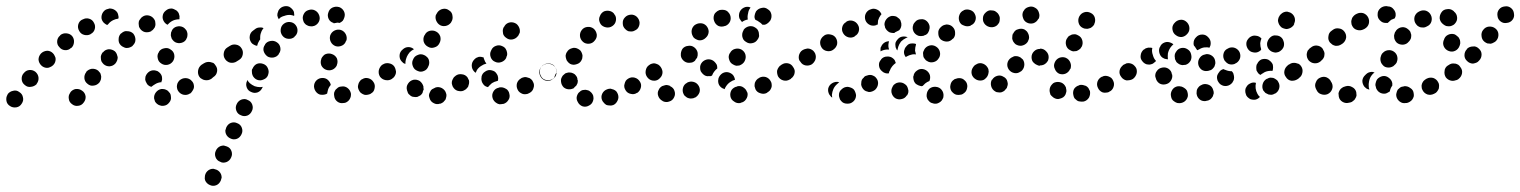

<svg xmlns="http://www.w3.org/2000/svg" viewBox="-48 -312 4972 628"><path d="M15 -11Q6 -18 -5 -15Q-16 -13 -23 -4V-3Q-29 6 -27 18Q-25 29 -15 35Q-6 41 6 39Q17 37 23 27Q30 17 27 6Q25 -5 15 -11ZM221 -15Q212 -22 200 -21Q189 -19 182 -10V-9Q175 0 177 11Q178 22 188 29Q197 36 208 34Q219 33 226 23Q233 14 232 3Q230 -9 221 -15ZM511 4Q511 -2 508 -7Q505 -11 501 -15Q497 -18 491 -20Q486 -21 481 -21H480Q469 -19 462 -10Q455 -1 456 10Q457 15 459 20Q462 25 466 28Q471 32 476 33Q481 35 487 34Q498 33 505 24Q513 15 511 4ZM586 -24Q587 -29 586 -34Q585 -40 582 -44Q578 -49 574 -52Q569 -55 564 -56Q559 -57 553 -56Q548 -55 543 -52Q538 -49 535 -44Q532 -40 531 -34Q530 -29 531 -24Q532 -18 535 -14Q542 -4 553 -2Q564 0 573 -6H574Q578 -9 581 -14Q584 -18 586 -24ZM68 -77Q59 -84 48 -83Q37 -82 30 -73L29 -72Q22 -64 23 -52Q24 -41 33 -34Q42 -26 53 -28Q64 -29 72 -37V-38Q79 -47 78 -58Q77 -69 68 -77ZM431 -41Q428 -46 427 -51Q427 -57 428 -62Q432 -73 442 -79Q452 -84 462 -81Q468 -80 472 -76Q476 -73 479 -68Q482 -63 482 -58Q483 -52 481 -47Q481 -46 480 -45Q480 -44 480 -43Q479 -43 478 -43Q468 -42 460 -37Q453 -33 447 -28Q447 -28 447 -28Q447 -28 447 -28Q442 -29 437 -33Q433 -36 431 -41ZM283 -62Q282 -68 280 -73Q277 -77 273 -81Q264 -88 252 -87Q241 -85 234 -77V-76Q227 -67 228 -56Q229 -45 238 -38Q247 -30 258 -32Q269 -33 277 -42Q280 -46 282 -52Q283 -57 283 -62ZM650 -93Q646 -97 642 -100Q637 -103 632 -104Q626 -105 621 -104Q616 -103 611 -100V-99Q602 -93 600 -82Q598 -70 604 -61Q607 -56 612 -54Q616 -51 622 -50Q627 -49 633 -50Q638 -51 642 -54H643Q652 -61 654 -72Q656 -83 650 -93ZM134 -119Q134 -124 131 -129Q129 -134 125 -138Q117 -146 106 -146Q94 -145 86 -137Q78 -128 78 -117Q79 -106 87 -98Q91 -94 96 -92Q101 -90 106 -90Q112 -90 117 -93Q122 -95 126 -99Q130 -103 132 -108Q134 -113 134 -119ZM337 -125Q336 -130 334 -135Q332 -140 328 -144Q319 -151 308 -151Q296 -150 289 -141H288Q285 -137 283 -132Q281 -127 282 -121Q282 -116 284 -111Q287 -106 291 -102Q299 -95 310 -95Q322 -96 329 -104L330 -105Q333 -109 335 -114Q337 -119 337 -125ZM480 -104Q489 -98 500 -100Q511 -102 518 -112Q524 -122 522 -133Q520 -144 510 -150Q501 -157 489 -154Q478 -152 472 -143V-142Q465 -133 468 -121Q470 -110 480 -104ZM188 -194Q181 -202 169 -203Q158 -204 149 -197V-196Q140 -189 139 -178Q138 -166 146 -158Q153 -149 164 -148Q176 -147 184 -155H185Q193 -162 194 -174Q195 -185 188 -194ZM388 -202Q384 -206 379 -208Q374 -210 368 -210Q363 -211 358 -209Q353 -207 349 -203H348Q340 -195 340 -184Q339 -172 347 -164Q351 -160 356 -158Q361 -155 366 -155Q372 -155 377 -157Q382 -159 386 -162V-163Q395 -171 395 -182Q395 -193 388 -202ZM512 -191Q513 -185 517 -181Q520 -177 525 -174Q535 -169 546 -172Q557 -175 562 -185V-186Q565 -190 565 -196Q566 -201 564 -207Q563 -212 559 -216Q556 -220 551 -223Q541 -228 530 -225Q519 -222 514 -212V-211Q511 -207 511 -201Q510 -196 512 -191ZM259 -238Q254 -248 243 -251Q232 -254 222 -248H221Q211 -243 208 -232Q205 -221 211 -211Q216 -201 227 -198Q238 -195 248 -200L249 -201Q259 -206 262 -217Q265 -228 259 -238ZM460 -228Q461 -233 460 -238Q460 -244 457 -248Q451 -258 440 -261Q429 -264 419 -258L418 -257Q414 -255 411 -250Q407 -246 406 -241Q405 -235 406 -230Q406 -224 409 -220Q415 -210 426 -207Q437 -205 447 -210V-211Q452 -213 455 -218Q459 -222 460 -228ZM284 -252Q283 -263 289 -272Q296 -282 307 -283L308 -284Q319 -285 328 -279Q338 -272 339 -261Q340 -258 340 -256Q340 -254 339 -251Q330 -250 322 -246Q312 -241 306 -233Q304 -232 303 -230Q301 -231 299 -232Q297 -233 296 -234Q291 -237 288 -242Q285 -246 284 -252ZM514 -284H515Q520 -283 525 -280Q530 -278 533 -274Q537 -270 538 -264Q540 -259 539 -254Q539 -252 539 -251Q539 -250 539 -249Q531 -249 524 -247Q514 -244 506 -237Q503 -234 500 -231Q492 -235 488 -242Q483 -250 484 -259Q485 -270 494 -277Q503 -285 514 -284Z M623 278Q625 283 629 287Q633 291 638 293Q648 298 659 294Q669 290 674 279Q676 274 677 269Q677 263 675 258Q673 253 669 249Q665 245 660 243Q655 241 650 240Q644 240 639 242Q634 244 630 248Q626 252 624 257Q622 262 622 267Q621 273 623 278ZM672 217Q677 220 682 220Q688 220 693 218Q698 216 702 212Q706 208 708 203Q713 193 709 182Q705 171 694 167Q689 165 684 164Q678 164 673 166Q668 168 664 172Q660 176 658 181Q653 191 657 202Q661 213 672 217ZM691 126Q693 131 697 135Q701 139 706 141Q716 146 727 142Q737 138 742 127Q747 117 743 106Q739 95 728 91Q718 86 707 90Q697 94 692 105Q690 110 689 115Q689 121 691 126ZM740 65Q750 70 761 66Q771 62 776 51Q781 41 777 30Q773 19 762 15Q757 12 752 12Q746 12 741 14Q736 16 732 20Q728 24 726 29Q721 39 725 50Q729 61 740 65ZM1094 15Q1097 11 1099 5Q1100 0 1100 -5Q1098 -17 1089 -24Q1080 -31 1069 -29Q1063 -29 1058 -26Q1054 -23 1050 -19Q1047 -15 1045 -9Q1044 -4 1045 1Q1046 13 1055 20Q1064 27 1075 25H1076Q1081 25 1086 22Q1091 19 1094 15ZM1174 -43Q1168 -53 1157 -56Q1146 -59 1137 -53H1136Q1131 -50 1128 -45Q1125 -41 1124 -36Q1122 -30 1123 -25Q1124 -20 1127 -15Q1129 -10 1134 -7Q1138 -4 1144 -2Q1149 -1 1154 -2Q1160 -3 1164 -5L1165 -6Q1175 -11 1177 -22Q1180 -34 1174 -43ZM979 -29Q979 -35 981 -40Q983 -45 987 -49Q991 -53 996 -55Q1001 -57 1007 -57Q1017 -57 1024 -51Q1032 -44 1034 -34Q1033 -34 1033 -33Q1026 -25 1024 -15Q1023 -10 1022 -6Q1019 -4 1015 -3Q1011 -2 1007 -2Q996 -1 988 -9Q980 -17 979 -29ZM774 -11Q784 -6 795 -10Q805 -14 810 -25Q810 -26 811 -26Q811 -27 811 -28Q807 -27 803 -27Q794 -27 785 -30Q776 -34 769 -40Q764 -45 761 -50Q761 -49 760 -49Q760 -48 760 -48V-47Q755 -37 759 -26Q763 -15 774 -11ZM1246 -72Q1247 -78 1246 -83Q1245 -88 1241 -93Q1235 -102 1224 -104Q1212 -106 1203 -99Q1198 -96 1195 -91Q1192 -87 1192 -81Q1191 -76 1192 -71Q1193 -65 1196 -61Q1203 -52 1214 -50Q1225 -48 1234 -54L1235 -55Q1239 -58 1242 -62Q1245 -67 1246 -72ZM657 -98Q654 -103 650 -106Q645 -108 640 -109Q634 -110 629 -109Q624 -108 619 -105L611 -100Q602 -93 600 -82Q598 -71 604 -61Q608 -57 612 -54Q617 -51 622 -50Q627 -49 633 -50Q638 -51 643 -54L650 -60Q660 -66 662 -78Q664 -89 657 -98ZM813 -103Q802 -107 792 -103Q782 -98 778 -87H777Q775 -82 776 -76Q776 -71 778 -66Q780 -61 784 -57Q788 -53 793 -51Q804 -47 814 -52Q825 -56 829 -67V-68Q833 -78 828 -89Q824 -99 813 -103ZM1018 -84Q1023 -82 1029 -82Q1034 -82 1039 -84Q1044 -86 1048 -90Q1052 -94 1054 -99V-100Q1058 -110 1054 -121Q1049 -131 1038 -135Q1033 -137 1028 -137Q1022 -137 1017 -135Q1012 -133 1009 -129Q1005 -125 1003 -120V-119Q999 -109 1003 -98Q1008 -88 1018 -84ZM742 -154Q736 -164 724 -166Q713 -168 704 -162L696 -157Q686 -151 684 -139Q682 -128 688 -119Q691 -114 696 -111Q700 -108 705 -107Q711 -106 716 -107Q722 -108 726 -111L734 -116Q744 -122 746 -134Q748 -145 742 -154ZM857 -174Q848 -180 837 -178Q825 -176 819 -167V-166Q812 -157 814 -146Q817 -135 826 -128Q830 -125 836 -124Q841 -123 847 -124Q852 -125 857 -128Q861 -131 864 -135V-136Q871 -145 869 -156Q867 -168 857 -174ZM1050 -161Q1060 -158 1071 -163Q1081 -168 1084 -179H1085Q1088 -190 1083 -200Q1078 -210 1067 -214Q1056 -217 1046 -212Q1036 -207 1032 -196Q1029 -185 1034 -175Q1039 -165 1050 -161ZM800 -179Q802 -181 803 -183Q803 -187 803 -190Q803 -200 807 -208V-209Q810 -215 814 -220Q808 -223 801 -222Q794 -222 788 -218L780 -212Q771 -206 769 -195Q767 -184 773 -174Q776 -169 782 -166Q787 -163 793 -162Q795 -171 800 -179ZM915 -191V-192Q924 -199 925 -210Q926 -221 919 -230Q912 -239 900 -240Q889 -241 880 -234Q871 -227 870 -215Q869 -204 876 -195Q883 -186 895 -185Q906 -184 915 -191ZM996 -262Q992 -273 982 -278Q972 -283 961 -279Q950 -276 945 -265Q940 -255 944 -244Q945 -239 949 -235Q952 -231 957 -229Q962 -226 968 -226Q973 -225 978 -227H979Q990 -231 995 -241Q1000 -251 996 -262ZM1043 -236V-237Q1032 -240 1027 -250Q1022 -261 1026 -271Q1029 -282 1039 -287Q1050 -292 1060 -289H1061Q1072 -285 1077 -275Q1082 -265 1078 -254Q1076 -248 1073 -244Q1069 -240 1063 -237Q1059 -238 1056 -238Q1050 -237 1045 -236Q1045 -236 1044 -236Q1044 -236 1043 -236ZM862 -275V-276Q867 -286 877 -290Q888 -294 898 -290Q903 -287 907 -283Q911 -279 913 -274Q914 -271 914 -267Q915 -264 914 -260Q909 -262 903 -263Q892 -264 882 -260Q873 -258 866 -252V-251Q865 -250 864 -249Q860 -255 859 -262Q859 -269 862 -275Z M1618 -5Q1617 -11 1614 -15Q1611 -20 1606 -22Q1601 -25 1596 -26Q1591 -27 1585 -26L1583 -25Q1572 -23 1566 -13Q1560 -3 1563 8Q1564 13 1568 18Q1571 22 1576 25Q1580 28 1586 29Q1591 29 1596 28H1598Q1609 25 1615 15Q1621 6 1618 -5ZM1409 14Q1411 9 1412 3Q1413 -2 1411 -7Q1408 -18 1397 -24Q1387 -29 1377 -26L1375 -25Q1370 -23 1365 -20Q1361 -17 1359 -12Q1356 -7 1355 -1Q1355 4 1357 9Q1360 20 1370 25Q1380 31 1391 27H1393Q1398 25 1402 22Q1406 18 1409 14ZM1296 2Q1292 -1 1288 -5Q1285 -10 1284 -15Q1283 -16 1283 -18Q1280 -29 1287 -39Q1293 -48 1304 -51Q1315 -53 1325 -47Q1334 -40 1337 -29Q1337 -29 1337 -29Q1337 -27 1337 -24Q1338 -22 1338 -20Q1335 -14 1334 -8Q1331 -3 1327 0Q1322 3 1317 5Q1312 6 1306 5Q1301 5 1296 2ZM1695 -45Q1693 -50 1689 -53Q1685 -57 1679 -58Q1674 -60 1669 -60Q1663 -59 1658 -57L1657 -56Q1647 -51 1643 -40Q1640 -29 1645 -19Q1647 -14 1652 -10Q1656 -7 1661 -5Q1666 -3 1672 -4Q1677 -4 1682 -7L1684 -8Q1694 -13 1697 -24Q1701 -35 1695 -45ZM1486 -38Q1487 -44 1486 -49Q1484 -54 1481 -59Q1474 -68 1463 -69Q1451 -71 1442 -64L1441 -63Q1436 -60 1434 -55Q1431 -50 1430 -45Q1429 -39 1431 -34Q1432 -29 1436 -24Q1443 -15 1454 -14Q1465 -12 1474 -19L1476 -20Q1480 -24 1483 -28Q1485 -33 1486 -38ZM1531 -39Q1528 -43 1527 -49Q1526 -54 1527 -59V-61Q1529 -72 1539 -78Q1549 -85 1560 -82Q1565 -81 1570 -78Q1574 -75 1577 -70Q1580 -66 1581 -60Q1582 -55 1581 -50V-48Q1581 -48 1581 -48Q1581 -48 1581 -48Q1580 -48 1580 -48L1578 -47Q1569 -45 1561 -40Q1554 -34 1548 -27Q1548 -27 1548 -27Q1548 -27 1548 -27Q1543 -28 1538 -31Q1534 -34 1531 -39ZM1768 -92Q1761 -101 1750 -103Q1739 -105 1729 -99L1728 -98Q1723 -95 1720 -90Q1717 -85 1716 -80Q1715 -75 1717 -69Q1718 -64 1721 -60Q1724 -55 1729 -52Q1733 -49 1739 -48Q1744 -47 1749 -48Q1755 -49 1759 -53L1761 -54Q1770 -60 1772 -71Q1774 -83 1768 -92ZM1247 -73Q1248 -78 1246 -84Q1245 -89 1242 -94Q1236 -103 1224 -105Q1213 -107 1204 -101L1202 -100Q1198 -97 1195 -92Q1192 -87 1191 -82Q1190 -77 1191 -71Q1192 -66 1195 -61Q1202 -52 1213 -50Q1224 -48 1234 -54L1235 -55Q1240 -58 1243 -63Q1246 -68 1247 -73ZM1495 -98Q1495 -103 1497 -108Q1499 -113 1503 -117L1505 -119Q1510 -124 1518 -126Q1526 -127 1534 -124Q1534 -121 1536 -117Q1538 -110 1543 -104Q1534 -102 1527 -97Q1518 -92 1512 -83Q1510 -79 1508 -74Q1506 -75 1505 -76Q1504 -77 1503 -78Q1499 -82 1497 -87Q1495 -92 1495 -98ZM1318 -80Q1328 -75 1339 -80Q1349 -84 1353 -95L1354 -97Q1356 -102 1356 -107Q1356 -113 1354 -118Q1352 -123 1348 -126Q1344 -130 1339 -132Q1328 -137 1318 -132Q1307 -128 1303 -117L1302 -115Q1298 -105 1303 -94Q1307 -84 1318 -80ZM1306 -151Q1298 -158 1288 -158Q1278 -158 1270 -151L1269 -150Q1260 -143 1259 -132Q1258 -120 1265 -112Q1268 -109 1271 -106Q1274 -104 1278 -103Q1278 -104 1278 -105Q1278 -115 1282 -124V-125Q1286 -134 1292 -141Q1298 -147 1306 -151ZM1571 -110Q1581 -105 1592 -109Q1603 -113 1608 -123V-125Q1611 -130 1611 -135Q1611 -140 1609 -146Q1607 -151 1604 -155Q1600 -159 1595 -161Q1585 -166 1574 -162Q1563 -158 1559 -148L1558 -146Q1553 -136 1557 -125Q1561 -114 1571 -110ZM1352 -159Q1362 -153 1373 -157Q1384 -160 1389 -170L1390 -172Q1395 -182 1392 -193Q1388 -204 1378 -209Q1368 -214 1357 -211Q1346 -208 1341 -197L1340 -196Q1335 -186 1338 -175Q1342 -164 1352 -159ZM1597 -206Q1597 -200 1600 -196Q1603 -191 1608 -188Q1617 -181 1628 -183Q1639 -185 1646 -194L1647 -195Q1650 -200 1652 -205Q1653 -210 1652 -216Q1651 -221 1648 -226Q1645 -231 1641 -234Q1632 -240 1621 -239Q1609 -237 1603 -228L1602 -226Q1598 -222 1597 -216Q1596 -211 1597 -206ZM1421 -278Q1412 -285 1401 -283Q1390 -281 1383 -272L1382 -270Q1379 -266 1377 -261Q1376 -255 1377 -250Q1378 -245 1381 -240Q1384 -235 1388 -232Q1397 -225 1409 -227Q1420 -229 1427 -238L1428 -240Q1434 -249 1432 -260Q1431 -272 1421 -278Z M1892 17Q1894 11 1893 6Q1893 1 1890 -4Q1887 -9 1883 -12Q1879 -16 1874 -17H1873Q1868 -19 1863 -18Q1857 -18 1852 -15Q1848 -12 1844 -8Q1841 -4 1839 2Q1836 12 1842 22Q1847 32 1858 36Q1869 39 1879 33Q1889 28 1892 17ZM1973 -4Q1971 -9 1968 -13Q1964 -17 1959 -19Q1954 -21 1949 -22Q1943 -22 1938 -20Q1927 -16 1922 -6Q1917 4 1921 15Q1923 20 1927 24Q1930 28 1935 31Q1940 33 1946 33Q1951 34 1956 32H1957Q1967 28 1972 17Q1977 7 1973 -4ZM2045 -45Q2039 -55 2028 -58Q2017 -61 2007 -55Q2002 -52 1999 -48Q1996 -43 1995 -38Q1993 -33 1994 -27Q1995 -22 1998 -17Q2004 -7 2015 -5Q2026 -2 2035 -8H2036Q2045 -14 2048 -25Q2051 -36 2045 -45ZM1787 -45Q1786 -51 1788 -56Q1790 -61 1793 -65Q1797 -69 1801 -72Q1806 -74 1812 -75Q1817 -75 1822 -74Q1828 -72 1832 -69Q1836 -65 1839 -60Q1841 -55 1841 -50H1842Q1842 -45 1841 -40Q1839 -35 1837 -32Q1832 -28 1828 -23Q1825 -22 1822 -21Q1819 -20 1816 -20Q1805 -19 1796 -26Q1788 -34 1787 -45ZM2113 -93Q2110 -97 2106 -100Q2101 -103 2096 -104Q2090 -105 2085 -104Q2080 -103 2075 -99Q2066 -93 2064 -81Q2062 -70 2068 -61Q2071 -56 2076 -54Q2081 -51 2086 -50Q2091 -49 2097 -50Q2102 -51 2106 -54H2107Q2116 -61 2118 -72Q2120 -83 2113 -93ZM1760 -54Q1755 -51 1750 -50Q1745 -49 1739 -50Q1734 -51 1729 -54Q1725 -57 1722 -62Q1716 -72 1718 -83Q1720 -94 1730 -100Q1735 -103 1740 -104Q1746 -105 1751 -104Q1756 -103 1761 -100Q1765 -97 1768 -92Q1771 -88 1772 -84Q1773 -80 1773 -76Q1768 -69 1766 -62Q1766 -60 1765 -58Q1764 -57 1763 -56Q1762 -55 1760 -54ZM1804 -119Q1805 -114 1809 -110Q1812 -106 1817 -103Q1827 -98 1838 -102Q1849 -105 1854 -115Q1857 -120 1857 -126Q1858 -131 1856 -136Q1854 -142 1851 -146Q1847 -150 1843 -152Q1832 -158 1822 -154Q1811 -151 1806 -141L1805 -140Q1803 -136 1802 -130Q1802 -125 1804 -119ZM1859 -175Q1867 -168 1879 -169Q1890 -170 1897 -179Q1905 -188 1904 -199Q1902 -211 1894 -218Q1885 -225 1874 -224Q1862 -223 1855 -214Q1848 -205 1849 -194Q1850 -183 1859 -175ZM1996 -255Q1988 -247 1989 -235Q1989 -224 1998 -216Q2002 -212 2007 -210Q2012 -209 2018 -209Q2023 -209 2028 -212Q2033 -214 2037 -218Q2044 -226 2044 -238Q2043 -249 2035 -257Q2026 -265 2015 -264Q2003 -263 1996 -255ZM1914 -238Q1918 -228 1929 -224Q1940 -220 1950 -224Q1961 -229 1965 -239Q1969 -250 1965 -260Q1962 -265 1959 -269Q1955 -273 1950 -275Q1944 -277 1939 -277Q1934 -277 1928 -275Q1918 -270 1914 -259Q1909 -249 1914 -238Z M2397 -8Q2395 -13 2392 -18Q2389 -22 2385 -25Q2380 -29 2375 -30Q2370 -31 2364 -30L2363 -29Q2352 -27 2345 -18Q2339 -8 2341 3Q2343 14 2353 20Q2362 27 2374 25L2375 24Q2386 22 2392 13Q2399 3 2397 -8ZM2157 6Q2162 -4 2158 -15Q2155 -25 2144 -30Q2144 -31 2144 -31Q2139 -33 2133 -34Q2128 -34 2123 -32Q2117 -31 2113 -27Q2109 -24 2107 -19Q2101 -9 2105 2Q2109 13 2119 18Q2120 19 2120 19Q2131 24 2141 20Q2152 17 2157 6ZM2238 -30Q2232 -41 2221 -44Q2210 -47 2200 -42L2199 -41Q2189 -36 2186 -25Q2183 -14 2188 -4Q2190 1 2195 4Q2199 8 2204 9Q2209 11 2215 10Q2220 10 2225 7H2226Q2236 1 2240 -10Q2243 -20 2238 -30ZM2475 -25Q2477 -30 2476 -36Q2476 -41 2473 -46Q2468 -56 2457 -60Q2446 -63 2436 -58L2435 -57Q2430 -55 2426 -50Q2423 -46 2421 -41Q2420 -36 2420 -30Q2421 -25 2423 -20Q2428 -10 2439 -7Q2450 -3 2460 -8L2461 -9Q2466 -12 2470 -16Q2473 -20 2475 -25ZM2302 -55V-56Q2306 -67 2316 -73Q2326 -78 2336 -75Q2345 -72 2350 -66Q2355 -59 2356 -51Q2348 -49 2341 -44Q2333 -39 2327 -30Q2324 -26 2322 -20Q2321 -21 2321 -21Q2321 -21 2321 -21Q2310 -24 2304 -34Q2299 -44 2302 -55ZM2072 -56Q2076 -52 2081 -50Q2086 -48 2092 -48Q2103 -48 2111 -57Q2119 -65 2119 -76Q2119 -77 2119 -77Q2118 -88 2110 -96Q2102 -104 2091 -105Q2080 -104 2072 -96Q2064 -88 2064 -77Q2064 -76 2064 -75Q2064 -70 2066 -65Q2068 -60 2072 -56ZM2549 -70Q2550 -75 2549 -80Q2548 -86 2546 -91Q2540 -100 2529 -103Q2518 -106 2508 -100L2507 -99Q2502 -97 2499 -92Q2496 -88 2494 -82Q2493 -77 2494 -72Q2495 -66 2497 -62Q2503 -52 2514 -49Q2525 -46 2535 -52L2536 -53Q2541 -56 2544 -60Q2547 -64 2549 -70ZM2272 -63H2270Q2265 -62 2260 -64Q2255 -66 2251 -70Q2247 -74 2244 -79Q2242 -84 2242 -89Q2241 -100 2249 -109Q2257 -117 2268 -118H2270Q2275 -118 2280 -116Q2285 -114 2289 -110Q2293 -106 2296 -101Q2298 -97 2298 -91Q2298 -90 2298 -89Q2298 -89 2298 -88Q2293 -84 2289 -79Q2284 -73 2281 -65Q2279 -64 2277 -63Q2274 -63 2272 -63ZM2350 -101Q2355 -98 2360 -97Q2366 -97 2371 -98Q2376 -100 2380 -103Q2385 -107 2387 -111L2388 -113Q2393 -123 2390 -134Q2387 -144 2377 -150Q2367 -155 2356 -152Q2345 -149 2340 -139L2339 -138Q2333 -128 2337 -117Q2340 -106 2350 -101ZM2179 -129Q2179 -130 2179 -131Q2178 -142 2184 -152Q2191 -161 2203 -162Q2214 -164 2223 -157Q2232 -150 2234 -139Q2234 -138 2234 -138Q2234 -134 2234 -131Q2233 -127 2232 -123Q2228 -119 2225 -113Q2222 -111 2219 -109Q2215 -107 2211 -107Q2200 -105 2191 -111Q2181 -118 2179 -129ZM2380 -192Q2381 -187 2384 -182Q2387 -178 2392 -175Q2402 -168 2413 -171Q2424 -173 2430 -183L2431 -184Q2434 -189 2435 -194Q2435 -199 2434 -205Q2433 -210 2430 -215Q2427 -219 2422 -222Q2413 -228 2402 -226Q2390 -223 2384 -214V-213Q2381 -208 2380 -203Q2379 -197 2380 -192ZM2214 -209Q2214 -203 2216 -198Q2218 -193 2221 -189Q2225 -185 2230 -183Q2235 -180 2241 -180Q2246 -180 2251 -182Q2256 -184 2260 -188L2261 -189Q2269 -196 2270 -208Q2270 -219 2262 -228Q2254 -236 2243 -236Q2232 -236 2223 -229L2222 -228Q2218 -224 2216 -219Q2214 -214 2214 -209ZM2288 -264Q2286 -259 2286 -253Q2286 -248 2288 -243Q2292 -232 2302 -227Q2312 -223 2323 -227H2324Q2335 -231 2340 -242Q2344 -252 2340 -263Q2338 -268 2334 -272Q2331 -276 2326 -278Q2321 -280 2315 -280Q2310 -280 2305 -279L2303 -278Q2298 -276 2294 -272Q2290 -269 2288 -264ZM2424 -273 2425 -275Q2432 -284 2443 -286Q2454 -289 2463 -282Q2468 -279 2471 -275Q2474 -270 2475 -265Q2476 -260 2475 -254Q2474 -249 2471 -244L2470 -243Q2467 -239 2463 -236Q2458 -232 2453 -231Q2451 -231 2449 -231Q2448 -231 2446 -231Q2441 -237 2434 -241Q2429 -245 2423 -247Q2419 -253 2420 -260Q2421 -267 2424 -273ZM2371 -272Q2375 -282 2385 -287Q2395 -292 2406 -288Q2406 -288 2407 -287Q2407 -287 2406 -287V-286Q2400 -278 2399 -269Q2396 -258 2398 -248Q2398 -248 2398 -248Q2398 -248 2397 -248Q2387 -246 2379 -240Q2377 -242 2375 -245Q2373 -248 2371 -251Q2369 -256 2369 -261Q2369 -267 2371 -272Z M2752 1Q2752 -4 2750 -9Q2748 -15 2745 -19Q2741 -23 2736 -25Q2731 -27 2725 -28Q2713 -28 2705 -20Q2696 -13 2696 -1Q2696 4 2698 9Q2699 14 2703 18Q2707 23 2712 25Q2717 27 2722 27H2723Q2734 28 2743 20Q2751 13 2752 1ZM3028 21Q3033 17 3035 12Q3038 8 3038 2Q3039 -9 3032 -18Q3025 -27 3013 -28H3012Q3001 -29 2992 -22Q2984 -14 2983 -3Q2982 3 2984 8Q2985 13 2989 17Q2992 21 2997 24Q3002 26 3007 27H3008Q3014 28 3019 26Q3024 24 3028 21ZM2922 -21Q2921 -26 2918 -31Q2915 -35 2910 -38Q2906 -41 2900 -42Q2895 -43 2890 -42Q2884 -41 2880 -38Q2875 -35 2872 -30V-29Q2866 -20 2868 -9Q2871 3 2880 9Q2890 15 2901 12Q2912 10 2918 0H2919Q2922 -5 2923 -10Q2924 -16 2922 -21ZM2661 -23Q2664 -34 2674 -40Q2679 -43 2685 -44Q2691 -45 2697 -43Q2693 -40 2690 -37Q2682 -30 2678 -21Q2674 -12 2673 -2Q2673 2 2674 7Q2671 6 2669 3Q2667 1 2666 -1Q2665 -2 2665 -2Q2659 -12 2661 -23ZM3112 -44Q3109 -48 3104 -52Q3100 -55 3095 -56Q3089 -57 3084 -56Q3079 -55 3074 -53L3073 -52Q3063 -46 3061 -35Q3058 -24 3064 -14Q3067 -10 3072 -6Q3076 -3 3081 -2Q3087 -1 3092 -2Q3097 -2 3102 -5L3103 -6Q3113 -12 3115 -23Q3118 -34 3112 -44ZM2817 -58Q2814 -62 2809 -64Q2804 -67 2798 -67Q2793 -67 2788 -65Q2782 -64 2778 -60V-59Q2774 -56 2771 -51Q2769 -46 2769 -40Q2768 -35 2770 -30Q2772 -25 2775 -21Q2779 -16 2784 -14Q2789 -12 2794 -11Q2800 -11 2805 -13Q2810 -15 2814 -18L2815 -19Q2823 -27 2824 -38Q2825 -49 2817 -58ZM2944 -42Q2941 -46 2940 -52Q2939 -57 2939 -62L2940 -63Q2941 -74 2951 -81Q2960 -88 2971 -86Q2982 -84 2989 -75Q2996 -66 2994 -54Q2993 -52 2993 -50Q2993 -49 2992 -47Q2984 -44 2978 -39Q2974 -35 2970 -31Q2968 -30 2966 -30Q2964 -30 2962 -31Q2957 -32 2952 -35Q2947 -37 2944 -42ZM3181 -92Q3178 -97 3173 -100Q3168 -103 3163 -104Q3157 -104 3152 -103Q3147 -102 3142 -99V-98Q3132 -92 3130 -81Q3128 -69 3135 -60Q3138 -56 3143 -53Q3147 -50 3153 -49Q3158 -48 3164 -49Q3169 -50 3173 -53L3174 -54Q3183 -61 3185 -72Q3187 -83 3181 -92ZM2551 -73Q2552 -78 2551 -83Q2549 -89 2546 -93Q2540 -103 2529 -105Q2517 -107 2508 -100H2507Q2503 -96 2500 -92Q2497 -87 2496 -82Q2495 -76 2496 -71Q2497 -66 2500 -61Q2507 -52 2518 -50Q2529 -48 2539 -54V-55Q2544 -58 2547 -63Q2550 -67 2551 -73ZM2882 -106Q2881 -110 2879 -114Q2877 -118 2873 -121Q2865 -128 2853 -127Q2842 -127 2834 -118V-117Q2826 -109 2827 -98Q2828 -86 2837 -79Q2841 -75 2847 -73Q2853 -71 2859 -72Q2860 -76 2861 -79L2862 -80Q2865 -89 2871 -96Q2876 -102 2882 -106ZM2620 -121Q2621 -126 2620 -131Q2619 -137 2616 -141Q2613 -146 2608 -149Q2603 -152 2598 -153Q2593 -154 2587 -152Q2582 -151 2577 -148Q2572 -145 2569 -140Q2566 -135 2565 -130Q2564 -125 2565 -119Q2566 -114 2570 -110Q2576 -100 2587 -98Q2598 -96 2608 -102L2609 -103Q2613 -106 2616 -111Q2619 -115 2620 -121ZM2972 -128Q2973 -123 2977 -119Q2980 -114 2985 -112Q2994 -106 3006 -109Q3017 -112 3022 -121L3023 -122Q3029 -132 3026 -143Q3023 -154 3013 -160Q3003 -166 2992 -163Q2981 -160 2975 -150V-149Q2972 -145 2971 -139Q2971 -134 2972 -128ZM2915 -125Q2910 -131 2909 -138Q2908 -145 2911 -151V-152Q2913 -157 2917 -161Q2920 -165 2925 -168Q2930 -170 2936 -170Q2941 -170 2946 -169Q2947 -168 2947 -168Q2948 -168 2948 -168Q2948 -167 2948 -166Q2945 -157 2945 -146Q2946 -140 2948 -134Q2942 -135 2936 -134Q2926 -132 2917 -127Q2916 -126 2915 -125ZM2832 -144Q2832 -148 2832 -151Q2832 -155 2833 -158L2834 -159Q2837 -167 2844 -172Q2851 -177 2860 -177Q2857 -168 2858 -158Q2859 -154 2860 -150Q2856 -150 2852 -150Q2841 -149 2832 -144ZM2686 -188Q2680 -197 2669 -199Q2657 -202 2648 -196L2647 -195Q2638 -189 2635 -178Q2633 -167 2639 -157Q2645 -147 2657 -145Q2668 -143 2677 -149L2678 -150Q2687 -156 2690 -167Q2692 -178 2686 -188ZM2916 -188Q2918 -189 2921 -190Q2912 -194 2902 -192Q2893 -190 2887 -182L2886 -181Q2883 -177 2881 -172Q2880 -167 2881 -161Q2881 -157 2883 -154Q2884 -150 2887 -147Q2888 -153 2890 -159Q2893 -168 2899 -176Q2906 -183 2916 -188ZM3029 -183Q3038 -176 3049 -176Q3060 -176 3068 -185H3069Q3077 -193 3076 -205Q3076 -216 3068 -224Q3064 -228 3059 -230Q3053 -232 3048 -232Q3042 -231 3037 -229Q3033 -227 3029 -223L3028 -222Q3020 -214 3021 -203Q3021 -191 3029 -183ZM2758 -231Q2752 -241 2741 -244Q2730 -247 2720 -241V-240Q2710 -235 2707 -224Q2704 -213 2710 -203Q2716 -193 2727 -190Q2738 -187 2748 -193V-194Q2758 -199 2761 -210Q2764 -221 2758 -231ZM2939 -230V-231Q2941 -236 2945 -240Q2949 -245 2954 -247Q2959 -249 2964 -249Q2969 -250 2975 -248Q2985 -244 2990 -234Q2995 -224 2991 -213V-212Q2989 -208 2987 -204Q2984 -200 2980 -198Q2976 -197 2973 -195Q2972 -195 2972 -195Q2968 -194 2964 -194Q2960 -194 2956 -195Q2945 -199 2940 -209Q2935 -220 2939 -230ZM2856 -210Q2852 -213 2849 -218Q2846 -222 2846 -228L2845 -229Q2844 -240 2851 -249Q2858 -258 2869 -260Q2875 -260 2880 -259Q2885 -258 2889 -254Q2894 -251 2897 -246Q2899 -241 2900 -236V-235Q2901 -229 2899 -223Q2897 -217 2893 -213Q2888 -211 2883 -208Q2880 -207 2877 -204Q2877 -204 2877 -204Q2877 -204 2876 -204Q2871 -204 2866 -205Q2860 -206 2856 -210ZM3195 -278Q3190 -279 3185 -277Q3180 -275 3176 -271Q3167 -263 3167 -252Q3166 -241 3174 -232Q3174 -232 3174 -232Q3182 -224 3193 -223Q3204 -222 3213 -229Q3217 -233 3220 -238Q3222 -243 3222 -248Q3223 -254 3221 -259Q3219 -264 3216 -268Q3215 -269 3215 -269Q3211 -273 3206 -276Q3201 -278 3195 -278ZM3090 -242Q3092 -237 3096 -233Q3100 -230 3106 -228Q3111 -226 3116 -226Q3122 -226 3127 -228V-229Q3138 -233 3142 -244Q3146 -255 3141 -265Q3137 -275 3126 -279Q3115 -283 3105 -279L3104 -278Q3094 -274 3090 -263Q3086 -253 3090 -242ZM2819 -231V-230Q2808 -226 2798 -230Q2787 -235 2783 -245Q2781 -250 2781 -256Q2781 -261 2783 -266Q2785 -271 2789 -275Q2793 -279 2798 -281H2799Q2809 -286 2820 -281Q2830 -277 2835 -266Q2835 -266 2835 -266Q2835 -266 2835 -265Q2834 -264 2833 -263Q2827 -255 2824 -245Q2823 -238 2823 -232Q2822 -232 2821 -231Q2820 -231 2819 -231Z M3517 -14Q3515 -19 3512 -24Q3509 -28 3504 -31Q3499 -33 3494 -34Q3488 -35 3483 -34L3482 -33Q3471 -30 3465 -21Q3460 -11 3463 0Q3464 6 3467 10Q3471 14 3475 17Q3480 20 3485 20Q3491 21 3496 20H3497Q3508 17 3514 7Q3519 -3 3517 -14ZM3403 10Q3398 8 3394 4Q3390 1 3387 -4Q3387 -5 3387 -6Q3385 -11 3385 -16Q3385 -22 3387 -27Q3389 -32 3393 -36Q3396 -40 3401 -42Q3412 -46 3423 -42Q3433 -38 3438 -27Q3439 -25 3439 -22Q3440 -19 3440 -16Q3440 -14 3440 -13Q3439 -11 3439 -9Q3438 -3 3434 2Q3430 7 3424 9Q3419 11 3413 12Q3408 12 3403 10ZM3593 -48Q3591 -53 3587 -57Q3583 -60 3578 -62Q3573 -64 3567 -64Q3562 -64 3557 -61H3556Q3546 -56 3542 -46Q3538 -35 3543 -25Q3545 -20 3549 -16Q3553 -12 3558 -10Q3564 -8 3569 -9Q3574 -9 3579 -11L3580 -12Q3590 -16 3594 -27Q3598 -38 3593 -48ZM3247 -45Q3246 -50 3243 -54Q3239 -59 3234 -61Q3225 -67 3214 -64Q3203 -61 3197 -51H3196Q3191 -41 3194 -30Q3197 -19 3207 -13Q3211 -10 3217 -10Q3222 -9 3227 -10Q3233 -12 3237 -15Q3241 -19 3244 -23L3245 -24Q3247 -29 3248 -34Q3249 -39 3247 -45ZM3664 -93Q3661 -97 3657 -100Q3652 -103 3647 -104Q3641 -105 3636 -104Q3631 -103 3626 -99Q3616 -92 3614 -81Q3612 -70 3619 -61Q3622 -56 3627 -53Q3631 -50 3637 -49Q3642 -49 3647 -50Q3653 -51 3657 -54L3658 -55Q3667 -61 3669 -72Q3671 -84 3664 -93ZM3186 -76Q3186 -80 3185 -85Q3184 -89 3181 -93Q3175 -102 3163 -105Q3152 -107 3143 -100H3142Q3133 -93 3131 -82Q3129 -71 3135 -61Q3141 -53 3152 -50Q3162 -48 3171 -53Q3172 -56 3174 -59V-60Q3178 -68 3185 -75Q3185 -75 3186 -76ZM3416 -71Q3421 -69 3427 -69Q3432 -69 3437 -71Q3442 -73 3446 -77Q3450 -81 3452 -86H3453Q3457 -97 3453 -107Q3449 -118 3438 -123Q3433 -125 3428 -125Q3422 -125 3417 -123Q3412 -121 3408 -117Q3404 -113 3402 -108Q3397 -97 3402 -87Q3406 -76 3416 -71ZM3298 -117Q3294 -121 3290 -124Q3285 -127 3280 -128Q3274 -129 3269 -128Q3264 -126 3259 -123Q3249 -116 3247 -105Q3245 -94 3252 -84Q3259 -75 3270 -73Q3281 -71 3290 -78H3291Q3300 -85 3302 -96Q3304 -107 3298 -117ZM3354 -98Q3360 -98 3365 -100Q3370 -102 3374 -106Q3377 -109 3380 -114Q3382 -120 3382 -125Q3382 -136 3374 -144Q3366 -153 3354 -153V-152H3353Q3342 -152 3334 -144Q3326 -136 3326 -125Q3326 -119 3328 -114Q3330 -109 3334 -106Q3338 -102 3343 -100Q3348 -97 3353 -97ZM3452 -148Q3457 -145 3462 -144Q3467 -144 3473 -145Q3478 -147 3482 -150Q3487 -153 3489 -158L3490 -159Q3495 -169 3492 -180Q3489 -191 3479 -196Q3474 -199 3469 -200Q3463 -200 3458 -199Q3453 -197 3448 -194Q3444 -190 3442 -186L3441 -185Q3436 -175 3439 -164Q3442 -153 3452 -148ZM3264 -181Q3266 -175 3270 -171Q3273 -167 3278 -165Q3289 -160 3299 -164Q3310 -168 3315 -178V-179Q3318 -184 3318 -189Q3318 -195 3316 -200Q3314 -205 3311 -209Q3307 -213 3302 -216Q3297 -218 3292 -218Q3286 -218 3281 -216Q3276 -215 3272 -211Q3268 -207 3266 -202H3265Q3263 -197 3263 -191Q3262 -186 3264 -181ZM3493 -221Q3498 -218 3504 -218Q3509 -217 3514 -219Q3520 -220 3524 -224Q3528 -227 3531 -232V-233Q3536 -243 3533 -254Q3530 -265 3519 -270Q3509 -275 3499 -272Q3488 -269 3482 -258Q3477 -248 3480 -237Q3483 -226 3493 -221ZM3337 -287Q3327 -293 3316 -289Q3305 -286 3300 -276L3299 -275Q3294 -265 3298 -254Q3301 -243 3311 -238Q3321 -233 3332 -236Q3343 -240 3348 -250H3349Q3354 -260 3350 -271Q3347 -282 3337 -287Z M3837 4Q3838 -1 3837 -6Q3836 -12 3834 -16Q3831 -21 3826 -24Q3822 -27 3816 -29H3815Q3804 -32 3794 -26Q3785 -20 3782 -8Q3781 -3 3782 2Q3783 8 3785 12Q3788 17 3793 20Q3797 23 3803 25H3804Q3815 27 3825 21Q3834 15 3837 4ZM3919 3Q3921 -2 3922 -7Q3922 -13 3920 -18Q3917 -29 3907 -34Q3896 -39 3886 -36L3884 -35Q3879 -33 3875 -30Q3871 -26 3868 -21Q3866 -17 3866 -11Q3865 -6 3867 0Q3870 10 3880 16Q3891 21 3901 17H3903Q3908 15 3912 12Q3916 8 3919 3ZM4027 -4Q4025 -9 4025 -15Q4025 -20 4027 -25L4028 -26Q4032 -35 4041 -39Q4050 -44 4060 -41Q4058 -32 4059 -23Q4060 -14 4065 -5Q4068 1 4073 5Q4067 12 4058 14Q4049 15 4041 12Q4036 9 4032 5Q4028 1 4027 -4ZM4133 -44Q4131 -49 4126 -52Q4122 -55 4117 -57Q4112 -58 4106 -58Q4101 -57 4096 -54H4095Q4085 -48 4082 -37Q4079 -26 4084 -16Q4087 -12 4091 -8Q4096 -5 4101 -3Q4106 -2 4112 -2Q4117 -3 4122 -6H4123Q4133 -12 4136 -23Q4139 -34 4133 -44ZM3988 -64Q3987 -68 3986 -72Q3984 -76 3981 -79Q3970 -79 3961 -83Q3957 -84 3954 -86Q3954 -86 3954 -86Q3949 -85 3945 -82Q3941 -79 3939 -75L3938 -74Q3935 -70 3933 -64Q3932 -59 3933 -54Q3934 -48 3937 -44Q3940 -39 3944 -36Q3954 -29 3965 -31Q3976 -33 3983 -42L3984 -44Q3987 -48 3988 -53Q3989 -59 3988 -64ZM3763 -36Q3775 -38 3781 -47Q3788 -57 3786 -68L3785 -69Q3784 -80 3774 -87Q3765 -93 3754 -91Q3742 -89 3736 -80Q3729 -71 3731 -60L3732 -58Q3734 -47 3743 -40Q3752 -34 3763 -36ZM4208 -72Q4209 -77 4208 -82Q4207 -88 4204 -92Q4197 -102 4186 -103Q4175 -105 4165 -99L4164 -98Q4155 -91 4153 -80Q4151 -69 4158 -60Q4164 -50 4175 -48Q4187 -47 4196 -53L4197 -54Q4201 -57 4204 -62Q4207 -66 4208 -72ZM3670 -73Q3671 -78 3670 -84Q3669 -89 3666 -93Q3662 -98 3658 -101Q3653 -104 3648 -105Q3643 -106 3637 -105Q3632 -103 3627 -100H3626Q3622 -96 3619 -92Q3616 -87 3615 -82Q3614 -76 3615 -71Q3616 -66 3619 -61Q3623 -57 3627 -54Q3632 -51 3637 -50Q3643 -49 3648 -50Q3653 -51 3658 -54L3659 -55Q3663 -58 3666 -63Q3669 -68 3670 -73ZM4063 -102 4064 -103Q4069 -114 4079 -118Q4090 -121 4100 -117Q4105 -114 4109 -110Q4113 -106 4115 -101Q4116 -96 4116 -91Q4116 -85 4114 -80Q4108 -81 4103 -80Q4093 -79 4085 -74L4084 -73Q4079 -71 4075 -67Q4070 -69 4067 -73Q4064 -77 4062 -81Q4061 -86 4061 -92Q4061 -97 4063 -102ZM3921 -90Q3925 -94 3926 -100Q3928 -105 3927 -110Q3926 -122 3917 -129Q3908 -136 3896 -135L3895 -134Q3884 -133 3877 -124Q3870 -115 3871 -104Q3872 -93 3881 -85Q3890 -78 3902 -80H3903Q3908 -81 3913 -83Q3918 -86 3921 -90ZM3809 -102Q3813 -100 3819 -99Q3824 -99 3830 -100Q3840 -103 3846 -113Q3851 -123 3848 -134Q3846 -145 3836 -151Q3827 -157 3816 -155Q3805 -153 3799 -143Q3792 -134 3795 -122Q3795 -121 3795 -119Q3797 -114 3800 -109Q3804 -105 3809 -102ZM3728 -108 3727 -107Q3723 -103 3718 -102Q3713 -100 3707 -101Q3702 -101 3697 -104Q3692 -107 3689 -111Q3681 -120 3683 -131Q3684 -142 3693 -150H3694Q3698 -154 3703 -155Q3708 -157 3714 -156Q3716 -156 3717 -156Q3719 -155 3721 -155Q3720 -151 3720 -148Q3720 -138 3724 -128Q3727 -119 3733 -113Q3732 -111 3731 -110Q3730 -109 3728 -108ZM3991 -104H3992Q4002 -108 4007 -119Q4011 -129 4007 -140Q4003 -150 3992 -155Q3982 -159 3971 -155L3970 -154Q3959 -150 3955 -140Q3951 -129 3955 -119Q3957 -113 3961 -110Q3964 -106 3970 -103Q3975 -101 3980 -101Q3985 -101 3991 -103ZM3745 -157 3746 -158Q3750 -169 3761 -173Q3771 -177 3782 -172Q3784 -171 3786 -170Q3788 -168 3790 -167Q3784 -162 3780 -156Q3774 -147 3772 -137Q3771 -128 3772 -118Q3769 -118 3766 -119Q3762 -119 3759 -121Q3749 -125 3745 -136Q3741 -147 3745 -157ZM4072 -145 4071 -144Q4061 -138 4050 -141Q4039 -143 4033 -153Q4030 -158 4029 -163Q4028 -168 4029 -174Q4030 -179 4034 -184Q4037 -188 4041 -191L4043 -192Q4051 -197 4061 -195Q4071 -194 4078 -186Q4075 -179 4074 -171Q4074 -160 4077 -151Q4077 -150 4077 -150Q4076 -148 4075 -147Q4073 -146 4072 -145ZM4112 -143Q4117 -141 4123 -140Q4128 -140 4134 -142Q4139 -144 4143 -148Q4147 -151 4149 -156L4150 -157Q4154 -168 4150 -178Q4147 -189 4136 -194Q4131 -196 4126 -196Q4120 -197 4115 -195Q4110 -193 4106 -189Q4102 -185 4100 -181L4099 -179Q4094 -169 4098 -158Q4102 -148 4112 -143ZM3857 -163Q3857 -165 3856 -167Q3856 -169 3856 -171Q3856 -182 3864 -190Q3872 -199 3884 -199H3885Q3896 -199 3904 -190Q3912 -182 3912 -171Q3912 -167 3911 -163Q3910 -160 3908 -156Q3901 -158 3894 -157H3892Q3883 -156 3875 -151Q3872 -150 3869 -148Q3868 -148 3868 -148Q3867 -149 3867 -149Q3865 -152 3863 -155Q3861 -159 3857 -163ZM3798 -197Q3807 -190 3818 -191Q3829 -193 3836 -202L3837 -203Q3844 -212 3842 -224Q3840 -235 3831 -242Q3822 -249 3811 -247Q3800 -245 3793 -236L3792 -235Q3785 -226 3787 -215Q3789 -203 3798 -197ZM4134 -236Q4136 -230 4140 -226Q4143 -222 4148 -220Q4153 -218 4159 -217Q4164 -217 4169 -219Q4175 -221 4179 -225Q4183 -228 4185 -233V-235Q4190 -245 4186 -256Q4182 -266 4172 -271Q4167 -273 4162 -274Q4156 -274 4151 -272Q4146 -270 4142 -266Q4138 -263 4136 -258L4135 -257Q4133 -252 4132 -246Q4132 -241 4134 -236Z M4571 14Q4574 10 4576 4Q4577 -1 4576 -6Q4575 -18 4565 -24Q4556 -31 4545 -30L4542 -29Q4537 -29 4532 -26Q4528 -23 4524 -19Q4521 -14 4520 -9Q4518 -4 4519 2Q4521 13 4530 20Q4539 27 4550 25H4553Q4558 24 4563 21Q4568 18 4571 14ZM4334 -17Q4331 -12 4330 -7Q4330 -2 4331 4Q4333 15 4343 21Q4353 27 4364 24Q4366 24 4369 23Q4374 22 4378 18Q4383 15 4385 10Q4388 6 4389 0Q4389 -5 4388 -11Q4385 -22 4375 -27Q4365 -33 4354 -30Q4353 -30 4351 -29Q4346 -28 4342 -25Q4337 -22 4334 -17ZM4658 -22Q4659 -27 4659 -33Q4659 -38 4656 -43Q4651 -53 4640 -57Q4629 -60 4619 -55L4617 -54Q4612 -51 4608 -47Q4605 -43 4603 -38Q4601 -32 4602 -27Q4602 -22 4605 -17Q4610 -7 4621 -3Q4632 0 4642 -5L4644 -6Q4649 -8 4652 -12Q4656 -17 4658 -22ZM4270 -58Q4260 -54 4256 -43Q4251 -33 4256 -22Q4257 -20 4258 -18Q4263 -7 4273 -4Q4284 0 4294 -4Q4305 -9 4309 -20Q4313 -30 4308 -41Q4307 -42 4306 -44Q4302 -54 4291 -59Q4281 -63 4270 -58ZM4464 -10Q4459 -13 4456 -18Q4453 -22 4452 -28Q4452 -30 4451 -31Q4450 -37 4452 -42Q4453 -47 4456 -52Q4459 -56 4464 -59Q4469 -62 4474 -63Q4485 -65 4494 -58Q4504 -51 4506 -40Q4506 -39 4506 -39Q4506 -37 4506 -35Q4506 -34 4506 -32Q4500 -24 4498 -14Q4498 -13 4498 -13Q4495 -11 4491 -9Q4488 -7 4484 -6Q4479 -5 4474 -6Q4468 -7 4464 -10ZM4438 -65Q4442 -71 4448 -75Q4446 -76 4444 -76Q4442 -77 4440 -77Q4435 -77 4429 -75Q4424 -73 4420 -69Q4419 -68 4418 -67Q4409 -59 4408 -48Q4408 -37 4415 -28Q4418 -25 4422 -22Q4426 -20 4431 -19Q4430 -21 4430 -23Q4429 -25 4429 -28Q4428 -37 4430 -46Q4432 -57 4438 -65ZM4733 -72Q4734 -77 4733 -83Q4731 -88 4728 -93Q4722 -102 4710 -104Q4699 -106 4690 -99L4688 -98Q4683 -95 4680 -90Q4677 -85 4677 -80Q4676 -75 4677 -69Q4678 -64 4681 -59Q4688 -50 4699 -48Q4710 -46 4719 -53L4722 -54Q4726 -57 4729 -62Q4732 -67 4733 -72ZM4208 -95Q4205 -100 4200 -103Q4195 -105 4190 -106Q4185 -107 4179 -106Q4174 -105 4170 -102L4166 -100Q4157 -93 4155 -82Q4153 -71 4159 -61Q4166 -52 4177 -50Q4188 -48 4198 -54L4201 -57Q4210 -63 4212 -75Q4214 -86 4208 -95ZM4469 -108Q4471 -103 4475 -99Q4478 -95 4483 -93Q4488 -91 4494 -91Q4499 -91 4504 -93Q4510 -95 4513 -99Q4517 -102 4520 -107L4521 -110Q4525 -120 4521 -131Q4517 -141 4506 -146Q4501 -148 4496 -148Q4490 -148 4485 -146Q4480 -144 4476 -140Q4472 -137 4470 -132L4469 -129Q4467 -124 4467 -119Q4467 -113 4469 -108ZM4284 -133Q4285 -138 4283 -143Q4281 -148 4278 -153Q4271 -162 4259 -163Q4248 -164 4239 -156L4236 -154Q4232 -150 4229 -146Q4227 -141 4226 -135Q4226 -130 4227 -125Q4229 -119 4232 -115Q4240 -106 4251 -105Q4262 -104 4271 -111L4274 -114Q4278 -117 4281 -122Q4284 -127 4284 -133ZM4725 -186Q4723 -191 4718 -194Q4714 -198 4709 -200Q4698 -203 4688 -198Q4678 -193 4675 -182Q4674 -181 4674 -180Q4670 -169 4675 -159Q4680 -149 4691 -145Q4702 -141 4712 -146Q4722 -151 4726 -162Q4727 -164 4727 -165Q4729 -170 4728 -176Q4728 -181 4725 -186ZM4349 -209Q4342 -218 4331 -219Q4320 -221 4311 -214L4307 -211Q4298 -205 4297 -193Q4295 -182 4302 -173Q4306 -169 4310 -166Q4315 -163 4321 -162Q4326 -162 4331 -163Q4337 -165 4341 -168L4344 -170Q4353 -177 4355 -189Q4356 -200 4349 -209ZM4512 -191Q4512 -185 4515 -180Q4517 -176 4521 -172Q4530 -165 4542 -166Q4553 -167 4560 -176L4562 -178Q4565 -182 4567 -187Q4568 -192 4568 -198Q4567 -203 4565 -208Q4562 -213 4558 -216Q4549 -224 4538 -223Q4527 -222 4519 -213L4518 -211Q4514 -207 4513 -201Q4511 -196 4512 -191ZM4427 -255Q4422 -265 4411 -269Q4400 -272 4390 -267L4386 -265Q4381 -262 4378 -258Q4374 -254 4373 -248Q4371 -243 4372 -238Q4372 -232 4375 -227Q4380 -217 4391 -214Q4402 -211 4412 -216L4416 -218Q4426 -224 4429 -234Q4432 -245 4427 -255ZM4581 -237Q4584 -232 4588 -228Q4592 -225 4597 -223Q4602 -222 4608 -222Q4613 -222 4618 -225L4620 -226Q4631 -231 4634 -242Q4637 -253 4632 -263Q4627 -273 4616 -277Q4605 -280 4595 -275L4593 -274Q4583 -269 4579 -258Q4576 -247 4581 -237ZM4667 -272Q4660 -262 4661 -251Q4663 -240 4672 -233Q4672 -233 4672 -233Q4677 -229 4682 -227Q4687 -226 4692 -226Q4698 -226 4703 -229Q4708 -231 4711 -235Q4719 -244 4718 -255Q4717 -267 4708 -274Q4707 -276 4705 -277Q4696 -284 4685 -282Q4673 -281 4667 -272ZM4465 -246Q4457 -254 4458 -266Q4458 -277 4467 -285Q4475 -292 4487 -292Q4489 -292 4492 -291Q4503 -291 4510 -282Q4518 -273 4517 -262Q4517 -259 4516 -257Q4515 -254 4514 -252Q4508 -250 4502 -247Q4496 -242 4491 -237Q4490 -237 4489 -237Q4488 -237 4487 -237Q4486 -237 4484 -237Q4473 -237 4465 -246Z M4729 -92Q4726 -97 4722 -100Q4717 -103 4712 -104Q4706 -104 4701 -103Q4696 -102 4691 -99L4690 -98Q4681 -91 4679 -80Q4677 -69 4684 -60Q4687 -55 4691 -52Q4696 -49 4701 -49Q4707 -48 4712 -49Q4718 -50 4722 -53L4723 -54Q4732 -61 4734 -72Q4736 -83 4729 -92ZM4789 -153Q4785 -157 4780 -159Q4775 -161 4770 -160Q4764 -160 4759 -158Q4754 -156 4750 -152V-151Q4742 -143 4742 -131Q4742 -120 4751 -112Q4755 -108 4760 -106Q4765 -104 4770 -104Q4776 -105 4781 -107Q4786 -109 4789 -113L4790 -114Q4798 -122 4798 -134Q4798 -145 4789 -153ZM4843 -219Q4834 -226 4822 -225Q4811 -224 4804 -215L4803 -214Q4796 -205 4798 -193Q4799 -182 4808 -175Q4812 -172 4817 -170Q4823 -169 4828 -169Q4833 -170 4838 -173Q4843 -175 4846 -179L4847 -180Q4854 -189 4853 -201Q4852 -212 4843 -219ZM4894 -286Q4885 -293 4874 -291Q4862 -290 4855 -281Q4848 -272 4850 -260Q4851 -249 4860 -242Q4869 -235 4880 -237Q4892 -238 4899 -247Q4906 -256 4904 -267Q4903 -279 4894 -286Z"/></svg>

Font: FRB American Cursive Guidelines Dotted Ultra
Style: Bold Italic
Weight: 1000
Italic angle: -25°
Version: Version 2.0;Modular Font Editor K font №1